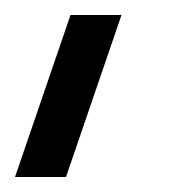

<svg xmlns="http://www.w3.org/2000/svg" viewBox="-35 -134 255 256"><path d="M-15 102 59 -114H127L53 102Z"/></svg>

Font: Zilla Slab
Style: Italic
Weight: 400
Italic angle: -6°
Designer: Typotheque.com
Foundry: Typotheque type foundry
Version: Version 1.1; 2017; ttfautohint (v1.6)